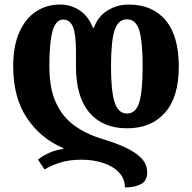

<svg xmlns="http://www.w3.org/2000/svg" viewBox="-20 -570 845 844"><path d="M539 -6Q432 -6 373 -75Q314 -144 314 -278V-343Q314 -421 300.5 -452.5Q287 -484 257 -484Q226 -484 211.5 -435Q197 -386 197 -279Q197 -182 225.5 -119.5Q254 -57 305 -19.5Q356 18 424 39Q482 56 527.5 76.5Q573 97 600 124Q627 151 627 188Q627 226 598.5 240Q570 254 529 254Q529 215 502.5 187.5Q476 160 432.5 146Q389 132 338 132Q285 132 245 144.5Q205 157 176 175L147 132Q167 115 196 102Q225 89 258 85V81Q159 39 98.5 -51Q38 -141 38 -279Q38 -368 65 -428.5Q92 -489 138.5 -519.5Q185 -550 244 -550Q293 -550 331.5 -523.5Q370 -497 388 -448H393Q410 -497 452 -523.5Q494 -550 546 -550Q650 -550 708 -481Q766 -412 766 -277Q766 -144 705.5 -75Q645 -6 539 -6ZM538 -485Q500 -485 484 -438Q468 -391 468 -277Q468 -169 484 -120Q500 -71 538 -71Q577 -71 592 -119.5Q607 -168 607 -277Q607 -389 592 -437Q577 -485 538 -485Z"/></svg>

Font: Noto Serif Georgian Condensed ExtraBold
Style: Regular
Weight: 800
Width: 3
Designer: Monotype Design Team, Akaki Razmadze
Foundry: Google LLC
Version: Version 2.003; ttfautohint (v1.8.4.7-5d5b)